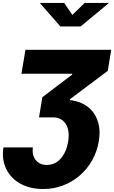

<svg xmlns="http://www.w3.org/2000/svg" viewBox="-30 -1065 774 1301"><path d="M-6.8 -66.4H192.4Q186 -13.2 212.4 19.8Q238.8 52.7 287.1 52.7Q344.2 52.7 382.3 8.5Q420.4 -35.6 431.6 -104.5Q444.3 -181.6 415 -225.8Q385.7 -270 329.1 -269.5H234.4L256.8 -406.2L459 -559.6V-565.4H115.2L142.6 -727.5H723.6L700.2 -585L445.3 -393.6L443.4 -386.7Q515.6 -378.9 564 -341.6Q612.3 -304.2 632.3 -244.4Q652.3 -184.6 639.6 -108.4Q627.9 -37.6 594.2 21.7Q560.5 81.1 510 124.5Q459.5 168 396.5 191.9Q333.5 215.8 263.7 215.8Q172.9 215.8 107.7 179.4Q42.5 143.1 11.7 79.1Q-19 15.1 -6.8 -66.4ZM404.8 -1044.9 460.4 -963.9 543.5 -1044.9H705.6L705.1 -1042L516.1 -885.7H379.4L242.2 -1042L242.7 -1044.9Z"/></svg>

Font: Inter Black
Style: Italic
Weight: 900
Italic angle: -9.39999°
Designer: Rasmus Andersson
Foundry: rsms
Version: Version 4.000;git-a52131595